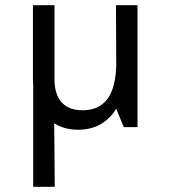

<svg xmlns="http://www.w3.org/2000/svg" viewBox="-20 -490 650 740"><path d="M190 -470H107V-184C107 -177 107 -169 108 -162V230H191L189 -15C213 1 244 10 281 10C341 10 393 -14 428 -71L457 0H510V-470H427L428 -234C425 -163 408 -65 298 -65C210 -65 190 -129 190 -184Z"/></svg>

Font: Necto Mono
Style: Regular
Weight: 400
Designer: Marco Condello
Foundry: Collletttivo
Version: Version 1.300;Glyphs 3.2 (3217)